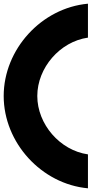

<svg xmlns="http://www.w3.org/2000/svg" viewBox="-20 -820 600 1040"><path d="M456.4 200V16.2C304.9 -5.3 182 -147 182 -300C182 -453 304.9 -594.7 456.4 -616.2V-800C204.5 -777 0 -553 0 -300C0 -47 204.5 177 456.4 200Z"/></svg>

Font: Kubos
Style: Light
Weight: 300
Version: Version 001.000